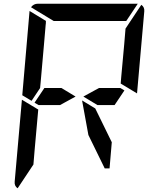

<svg xmlns="http://www.w3.org/2000/svg" viewBox="-20 -1020 856 1034"><path d="M387 -500 303 -454H208H188L166 -467L219 -546H311ZM628 -546 650 -533 597 -454H505L429 -500L513 -546ZM167 -218 160 -134 75 -6Q57 -18 59 -41L98 -483L186 -430ZM741 -994Q759 -982 757 -959L718 -517L630 -570L633 -607L649 -782L656 -866ZM269 -907 147 -981Q161 -1000 184 -1000H720Q720 -1000 722 -1000L660 -907H657H626H490H398ZM582 -254 570 -113H544L456 -293L422 -479L493 -436ZM139 -959Q139 -959 139 -961L228 -907L227 -905V-895L226 -887L217 -782L199 -578L196 -546L150 -477L100 -507Z"/></svg>

Font: DSEG14 Modern
Style: Italic
Weight: 400
Italic angle: -5°
Designer: Keshikan(Twitter:@keshinomi_88pro)
Version: Version 0.46